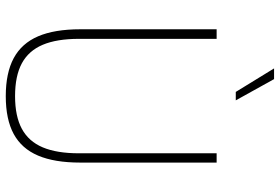

<svg xmlns="http://www.w3.org/2000/svg" viewBox="-176 -808 993 682"><g transform="rotate(90 321.0 -467.5)"><path d="M84.5 -255.5V-740H118.5V-250.5Q118.5 -172.5 139.5 -122.5Q160.5 -72.5 205.2 -48.2Q250 -24 322 -24Q393.5 -24 438.2 -48.2Q483 -72.5 504 -122.5Q525 -172.5 525 -250.5V-740H558V-255.5Q558 -164 533.2 -105.8Q508.5 -47.5 456.5 -19.2Q404.5 9 322 9Q239.5 9 187 -19.2Q134.5 -47.5 109.5 -105.8Q84.5 -164 84.5 -255.5ZM307 -808 223.5 -944H261.5L337 -808Z"/></g></svg>

Font: Encode Sans Semi Condensed Thin
Style: Regular
Weight: 250
Width: 4
Designer: Multiple Designers
Foundry: Impallari Type
Version: Version 2.000